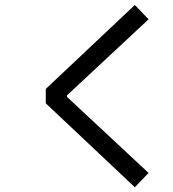

<svg xmlns="http://www.w3.org/2000/svg" viewBox="-20 -767 707 783"><path d="M253.3 -371.7 585.9 -61.8 529.9 -3.3 166.7 -345.7V-404.3L529.9 -746.7L585.9 -688.2L253.3 -378.3Z"/></svg>

Font: TypoPRO Monoid
Style: Regular
Weight: 400
Width: 4
Monospace: yes
Designer: Andreas Larsen (@larsenwork)
Version: Version 0.61